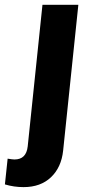

<svg xmlns="http://www.w3.org/2000/svg" viewBox="-76 -598 354 794"><path d="M-55.7 164.6 -44.4 58.1Q-24.9 61.5 -16.1 61.5Q32.7 61.5 38.6 7.3L99.6 -578.1H248L185.1 24.9Q177.7 94.2 134.8 135Q91.8 175.8 21.5 175.8Q-18.6 175.8 -55.7 164.6Z"/></svg>

Font: Oswald
Style: Demi-Bold
Weight: 600
Designer: Vernon Adams
Foundry: Vernon Adams
Version: 3.0; ttfautohint (v0.94.23-7a4d-dirty) -l 8 -r 50 -G 200 -x 